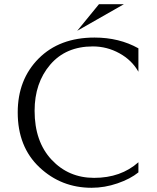

<svg xmlns="http://www.w3.org/2000/svg" viewBox="-20 -878 744 910"><path d="M346 -732 449 -858H567ZM636 -61Q598 -30 537 -9Q476 12 414 12Q270 12 167 -85Q64 -182 64 -345Q64 -501 163 -600.5Q262 -700 428 -700Q545 -700 636 -649V-538Q605 -593 546 -625.5Q487 -658 420 -658Q292 -658 218 -571.5Q144 -485 144 -353Q144 -207 224.5 -121Q305 -35 426 -35Q553 -35 636 -109Z"/></svg>

Font: Bellefair
Style: Regular
Weight: 400
Designer: Nick Shinn, Liron Lavi Turkenic
Foundry: Shinntype
Version: Version 1.003;PS 001.003;hotconv 1.0.88;makeotf.lib2.5.64775